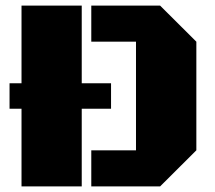

<svg xmlns="http://www.w3.org/2000/svg" viewBox="-20 -668 770 688"><path d="M307.1 0V-129.4H467.3V-518.6H307.1V-647.9H553.7L683.6 -518.6V-129.4L553.7 0ZM14.2 -369.6H57.1V-647.9H272.9V-369.6H377.9V-278.3H272.9V0H57.1V-278.3H14.2Z"/></svg>

Font: Black Ops One [rus by aLiNcE]
Style: Regular
Weight: 400
Designer: James Grieshaber
Foundry: James Grieshaber
Version: Version 1.002;May 25, 2024;FontCreator 13.0.0.2680 64-bit